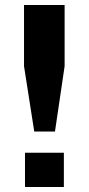

<svg xmlns="http://www.w3.org/2000/svg" viewBox="-20 -749 355 769"><path d="M117.2 -222.2 76.2 -483.9V-729H238.8V-483.9L200.2 -222.2ZM80.1 0V-137.2H235.8V0Z"/></svg>

Font: Hubot Sans Expanded
Style: Bold
Weight: 700
Width: 7
Designer: Deni Anggara
Foundry: GitHub
Version: Version 1.001;gftools[0.9.31]